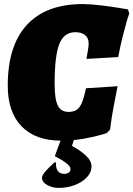

<svg xmlns="http://www.w3.org/2000/svg" viewBox="-20 -679 654 942"><path d="M18 -259Q18 -455 112 -557Q206 -659 386 -659Q423 -659 472.5 -653Q522 -647 559.5 -641Q597 -635 608 -633L614 -613Q611 -606 602.5 -577Q594 -548 582 -500.5Q570 -453 560 -399L404 -390Q406 -399 410.5 -426.5Q415 -454 415 -465Q415 -492 398 -506.5Q381 -521 349 -521Q294 -521 271 -463Q248 -405 248 -268Q248 -193 263.5 -161.5Q279 -130 316 -130Q341 -130 356 -140Q371 -150 381.5 -174.5Q392 -199 402 -246L557 -256Q553 -236 540 -169.5Q527 -103 520 -43L505 -27Q505 -26 470 -16Q435 -6 385 2.5Q335 11 279 11Q154 11 86 -59Q18 -129 18 -259ZM356 -36 333 37Q370 56 399.5 82.5Q429 109 429 138Q429 166 407 190Q385 214 348 228.5Q311 243 268 243Q238 243 212 229Q186 215 186 192Q186 181 204.5 160Q223 139 247 118H255Q253 145 263.5 159.5Q274 174 295 174Q309 174 317.5 167.5Q326 161 326 150Q326 127 249 87L294 -36Z"/></svg>

Font: Alegreya Black
Style: Italic
Weight: 900
Italic angle: -7°
Designer: Juan Pablo del Peral
Foundry: Huerta Tipografica
Version: Version 2.007; ttfautohint (v1.6)